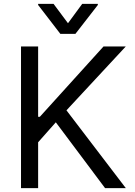

<svg xmlns="http://www.w3.org/2000/svg" viewBox="-20 -966 692 986"><path d="M87.9 0V-727.5H175.8V-366.2H184.6L511.7 -727.5H626L321.3 -399.4L626 0H519.5L266.6 -337.9L175.8 -235.4V0ZM254.9 -946.3 329.1 -846.7 402.3 -946.3H482.4V-940.4L367.2 -792H290L175.8 -940.4V-946.3Z"/></svg>

Font: GitLab Sans
Style: Regular
Weight: 400
Designer: Rasmus Andersson
Foundry: Modifications by GitLab B.V., manufactured by rsms
Version: Version 4.000;git-c8fb6b7